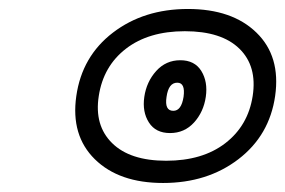

<svg xmlns="http://www.w3.org/2000/svg" viewBox="-20 -838 639 430"><path d="M150.9 -623Q163.6 -711.9 232.9 -764.9Q302.2 -817.9 400.9 -817.9Q500 -817.9 554.4 -764.9Q608.9 -711.9 596.2 -623Q583.5 -534.7 513.9 -481.4Q444.3 -428.2 345.2 -428.2Q246.6 -428.2 192.4 -481.4Q138.2 -534.7 150.9 -623ZM201.2 -623Q190.9 -557.1 231 -517.6Q271 -478 352.1 -478Q433.6 -478 484.6 -517.3Q535.6 -556.6 545.9 -623Q556.2 -689.9 516.1 -729Q476.1 -768.1 394 -768.1Q313 -768.1 262.2 -729Q211.4 -689.9 201.2 -623ZM313.5 -563.7Q298.3 -587.4 303.2 -621.1Q308.1 -654.8 329.8 -679Q351.6 -703.1 383.8 -703.1Q416 -703.1 430.9 -679Q445.8 -654.8 440.9 -621.1Q436 -587.4 414.6 -563.7Q393.1 -540 360.8 -540Q328.6 -540 313.5 -563.7ZM353 -621.1Q348.1 -589.8 368.2 -589.8Q386.2 -589.8 391.1 -621.1Q395.5 -652.8 377 -652.8Q357.4 -652.8 353 -621.1Z"/></svg>

Font: Trueno Black Outline
Style: Italic
Weight: 900
Width: 6
Designer: Julieta Ulanovsky
Foundry: Julieta Ulanovsky
Version: Version 3.001b | FøM Fix